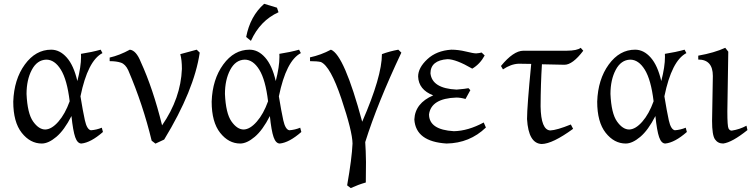

<svg xmlns="http://www.w3.org/2000/svg" viewBox="-20 -732 3894 989"><path d="M213.4 -64.9Q246.1 -65.9 280.8 -105.5Q315.4 -145 338.9 -210.4Q325.7 -320.8 293.7 -372.8Q261.7 -424.8 218.3 -424.8Q170.9 -423.3 143.8 -372.1Q116.7 -320.8 116.7 -248Q121.1 -147.9 150.4 -106.4Q179.7 -64.9 213.4 -64.9ZM399.4 7.3Q378.9 7.3 367.4 -25.4Q356 -58.1 348.1 -134.3Q311 -61.5 270.3 -27.1Q229.5 7.3 195.3 7.3Q135.7 7.3 92 -47.9Q48.3 -103 48.3 -208.5Q52.2 -323.2 107.9 -399.7Q163.6 -476.1 243.7 -476.1Q288.1 -476.1 324 -435.5Q359.9 -395 378.4 -314.5Q397.5 -387.7 397.5 -439.5L397 -454.6Q453.6 -463.4 498.5 -476.1L507.8 -458.5Q432.1 -419.4 394.5 -235.8Q406.7 -160.2 417.2 -112.5Q427.7 -64.9 448.2 -61Q477.1 -63 504.4 -74.2L510.3 -52.2Q447.8 2.4 399.4 7.3Z M780.8 7.8 761.2 -7.3Q716.3 -193.4 640.6 -370.1Q626 -401.4 603 -409.2Q580.1 -417 544.9 -417V-435.5Q595.2 -446.8 648.9 -476.1Q681.6 -472.2 705.1 -413.1Q768.1 -275.9 814.9 -86.4Q911.1 -225.6 917 -377Q917 -422.9 908.7 -453.1L993.2 -476.1L1008.8 -460.9Q980.5 -267.6 825.7 -13.2Z M1235.4 -64.9Q1268.1 -65.9 1302.7 -105.5Q1337.4 -145 1360.8 -210.4Q1347.7 -320.8 1315.7 -372.8Q1283.7 -424.8 1240.2 -424.8Q1192.9 -423.3 1165.8 -372.1Q1138.7 -320.8 1138.7 -248Q1143.1 -147.9 1172.4 -106.4Q1201.7 -64.9 1235.4 -64.9ZM1421.4 7.3Q1400.9 7.3 1389.4 -25.4Q1377.9 -58.1 1370.1 -134.3Q1333 -61.5 1292.2 -27.1Q1251.5 7.3 1217.3 7.3Q1157.7 7.3 1114 -47.9Q1070.3 -103 1070.3 -208.5Q1074.2 -323.2 1129.9 -399.7Q1185.5 -476.1 1265.6 -476.1Q1310.1 -476.1 1345.9 -435.5Q1381.8 -395 1400.4 -314.5Q1419.4 -387.7 1419.4 -439.5L1418.9 -454.6Q1475.6 -463.4 1520.5 -476.1L1529.8 -458.5Q1454.1 -419.4 1416.5 -235.8Q1428.7 -160.2 1439.2 -112.5Q1449.7 -64.9 1470.2 -61Q1499 -63 1526.4 -74.2L1532.2 -52.2Q1469.7 2.4 1421.4 7.3ZM1272.5 -521.5 1248 -541.5Q1268.6 -648.9 1340.8 -712.4L1406.7 -692.4L1414.6 -668.9Q1319.8 -626 1272.5 -521.5Z M1786.6 236.8 1768.1 222.7Q1792.5 84.5 1795.9 7.3Q1794.9 -55.7 1738.5 -223.4Q1682.1 -391.1 1632.8 -412.6Q1613.8 -417 1577.1 -417L1576.7 -436.5Q1633.3 -448.7 1684.6 -476.1Q1752.9 -449.7 1845.7 -105Q1947.3 -337.9 1947.3 -453.1Q1984.9 -467.3 2031.7 -476.1L2047.4 -460.9Q1923.8 -199.2 1861.3 0Q1864.3 41 1865.2 102.5L1864.3 208Q1826.2 218.8 1786.6 236.8Z M2280.3 7.3Q2121.6 -2.4 2114.3 -116.7Q2118.2 -200.7 2211.4 -240.7Q2136.2 -270 2133.8 -337.9Q2133.8 -382.8 2181.2 -427Q2228.5 -471.2 2304.7 -476.1Q2340.8 -476.1 2379.9 -466.6Q2418.9 -457 2432.6 -457Q2448.7 -458 2460.9 -461.4L2476.6 -446.3Q2452.6 -401.9 2412.6 -378.4Q2328.6 -427.2 2284.7 -427.2Q2197.8 -420.9 2197.3 -354.5Q2205.6 -276.4 2332 -270.5Q2378.4 -274.4 2393.1 -277.8L2402.8 -267.6L2377.9 -222.2Q2352.1 -229.5 2330.6 -229.5Q2200.7 -225.1 2189.9 -142.6Q2190.4 -63.5 2317.9 -56.2Q2391.1 -57.6 2471.7 -101.1L2482.9 -75.2Q2399.4 5.4 2280.3 7.3Z M2770.5 9.8Q2702.1 7.3 2694.8 -118.7Q2694.8 -182.6 2716.3 -402.8Q2689.9 -403.8 2651.9 -403.8Q2611.8 -402.3 2570.8 -374.5L2560.5 -392.1Q2624.5 -470.2 2675.3 -470.7H2898.4Q2953.6 -471.2 2971.2 -485.8L2984.4 -470.7Q2929.7 -398.4 2887.7 -398.4L2771.5 -400.9Q2765.1 -299.8 2764.6 -184.1Q2766.6 -62.5 2814.5 -60.1Q2848.1 -61.5 2920.4 -90.8L2932.1 -68.4Q2826.2 8.8 2770.5 9.8Z M3221.2 -64.9Q3253.9 -65.9 3288.6 -105.5Q3323.2 -145 3346.7 -210.4Q3333.5 -320.8 3301.5 -372.8Q3269.5 -424.8 3226.1 -424.8Q3178.7 -423.3 3151.6 -372.1Q3124.5 -320.8 3124.5 -248Q3128.9 -147.9 3158.2 -106.4Q3187.5 -64.9 3221.2 -64.9ZM3407.2 7.3Q3386.7 7.3 3375.2 -25.4Q3363.8 -58.1 3356 -134.3Q3318.8 -61.5 3278.1 -27.1Q3237.3 7.3 3203.1 7.3Q3143.6 7.3 3099.9 -47.9Q3056.2 -103 3056.2 -208.5Q3060.1 -323.2 3115.7 -399.7Q3171.4 -476.1 3251.5 -476.1Q3295.9 -476.1 3331.8 -435.5Q3367.7 -395 3386.2 -314.5Q3405.3 -387.7 3405.3 -439.5L3404.8 -454.6Q3461.4 -463.4 3506.3 -476.1L3515.6 -458.5Q3439.9 -419.4 3402.3 -235.8Q3414.6 -160.2 3425 -112.5Q3435.5 -64.9 3456.1 -61Q3484.9 -63 3512.2 -74.2L3518.1 -52.2Q3455.6 2.4 3407.2 7.3Z M3705.1 7.3Q3677.7 7.3 3662.8 -14.4Q3647.9 -36.1 3647.9 -108.9L3651.9 -340.8Q3651.9 -425.3 3576.7 -425.3V-445.3Q3659.7 -460 3715.8 -485.8L3731.4 -465.8L3726.6 -158.7Q3726.6 -81.5 3732.7 -70.3Q3738.8 -59.1 3749 -59.1Q3790 -65.4 3825.2 -84.5L3830.1 -62Q3751 1.5 3705.1 7.3Z"/></svg>

Font: Almanac
Style: Regular
Weight: 400
Designer: Eden's Almanac
Version: Version 3.501;March 28, 2021;FontCreator 13.0.0.2683 64-bit